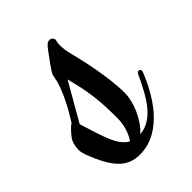

<svg xmlns="http://www.w3.org/2000/svg" viewBox="-174 -519 607 607"><g transform="rotate(-45 129.5 -215.5)"><path d="M287 -162C288 -164 289 -167 289 -169C289 -174 285 -177 281 -177C278 -177 275 -175 272 -169C236 -90 201 -36 143 -31C178 -62 201 -119 201 -158C201 -233 176 -336 169 -363C164 -381 162 -398 162 -410C162 -424 165 -427 165 -432C165 -438 159 -445 150 -445C142 -445 135 -439 124 -424C109 -404 83 -369 80 -359C78 -353 77 -344 75 -335C63 -291 35 -242 14 -209C5 -205 -10 -187 -17 -178C-27 -165 -30 -148 -30 -134C-30 -124 -27 -115 -25 -109C9 -19 42 14 97 14C201 14 261 -97 287 -162ZM103 -316C124 -237 128 -190 128 -118C128 -91 120 -60 104 -38C71 -56 58 -103 46 -138C40 -155 35 -175 30 -189C53 -230 84 -282 103 -316Z"/></g></svg>

Font: Mervale Script
Style: Regular
Weight: 400
Designer: Astigmatic (AOETI)
Foundry: Astigmatic (AOETI)
Version: Version 1.000